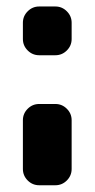

<svg xmlns="http://www.w3.org/2000/svg" viewBox="-20 -459 284 577"><path d="M48.8 -390.6Q48.8 -410.6 63.2 -425Q77.6 -439.5 97.7 -439.5H146.5Q166.5 -439.5 180.9 -425Q195.3 -410.6 195.3 -390.6V-341.8Q195.3 -321.8 180.9 -307.4Q166.5 -293 146.5 -293H97.7Q77.6 -293 63.2 -307.4Q48.8 -321.8 48.8 -341.8ZM48.8 -97.7Q48.8 -117.7 63.2 -132.1Q77.6 -146.5 97.7 -146.5H146.5Q166.5 -146.5 180.9 -132.1Q195.3 -117.7 195.3 -97.7V48.8Q195.3 68.8 180.9 83.3Q166.5 97.7 146.5 97.7H97.7Q77.6 97.7 63.2 83.3Q48.8 68.8 48.8 48.8Z"/></svg>

Font: Audex
Style: Regular
Weight: 400
Designer: GGBotNet
Foundry: GGBotNet
Version: 1.00